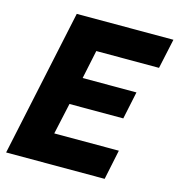

<svg xmlns="http://www.w3.org/2000/svg" viewBox="-106 -803 834 896"><g transform="rotate(15 311.0 -355.0)"><path d="M155 -710H622L591 -566H288L259 -428H519L491 -295H231L198 -144H510L480 0H4Z"/></g></svg>

Font: Raleway-v4020 ExtraBold
Style: Italic
Weight: 800
Italic angle: -12°
Designer: Matt McInerney, Pablo Impallari, Rodrigo Fuenzalida
Foundry: Matt McInerney, Pablo Impallari, Rodrigo Fuenzalida
Version: Version 4.020;PS 004.020;hotconv 1.0.88;makeotf.lib2.5.64775